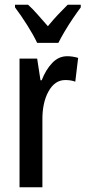

<svg xmlns="http://www.w3.org/2000/svg" viewBox="-20 -786 359 806"><path d="M262 -550Q285 -550 308 -543L296 -443Q279 -450 254 -450Q210 -450 183.5 -402Q157 -354 158 -280V0H62V-540H136L150 -449H155Q172 -493 199 -521.5Q226 -550 262 -550ZM136 -606Q121 -638 94.5 -680Q68 -722 43 -755V-766H98Q116 -750 137.5 -725.5Q159 -701 181 -676Q205 -705 222.5 -723.5Q240 -742 264 -766H319V-755Q304 -735 286 -708.5Q268 -682 252 -655Q236 -628 225 -606Z"/></svg>

Font: Noto Sans Khmer UI ExtraCondensed Medium
Style: Regular
Weight: 500
Width: 2
Designer: Danh Hong and the Monotype Design Team
Foundry: Monotype Imaging Inc.
Version: Version 2.002; ttfautohint (v1.8.4.7-5d5b)